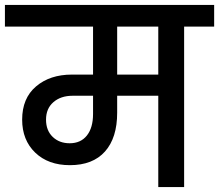

<svg xmlns="http://www.w3.org/2000/svg" viewBox="-44 -760 890 780"><path d="M826 -652H704V0H599V-371H432V-302Q432 -200 382.5 -144.5Q333 -89 240 -89Q152 -89 99 -140Q46 -191 46 -274Q46 -361 102.5 -409Q159 -457 248 -457H334V-652H-24V-740H826ZM599 -652H432V-457H599ZM334 -371H251Q203 -371 173 -345Q143 -319 143 -274Q143 -230 170 -204Q197 -178 239 -178Q284 -178 309 -209.5Q334 -241 334 -297Z"/></svg>

Font: MSTAGE Medium
Style: Regular
Weight: 500
Designer: Ninad Kale (Devanagari), Jonny Pinhorn (Latin)
Foundry: Indian Type Foundry
Version: 4.004